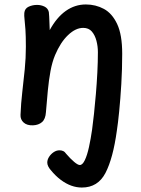

<svg xmlns="http://www.w3.org/2000/svg" viewBox="-20 -569 633 861"><path d="M347 272Q323 272 299.5 263.5Q276 255 252.5 237.5Q229 220 207 193Q200 185 196 176.5Q192 168 192 160Q192 147 200 134.5Q208 122 220.5 113.5Q233 105 247 105Q256 105 263.5 108.5Q271 112 277 121Q295 142 312 156.5Q329 171 338 171Q350 171 360.5 149Q371 127 379 90.5Q387 54 393 12Q397 -17 401.5 -58.5Q406 -100 410 -147.5Q414 -195 416.5 -243.5Q419 -292 419 -335Q419 -361 412.5 -386Q406 -411 392 -427.5Q378 -444 353 -444Q319 -444 285 -411.5Q251 -379 227 -322Q214 -291 206.5 -250.5Q199 -210 194.5 -163Q190 -116 186 -66Q184 -35 168.5 -21.5Q153 -8 128 -7Q101 -6 86 -19.5Q71 -33 72 -54Q74 -106 80 -157Q86 -208 91 -258.5Q96 -309 96 -359Q96 -408 94 -437Q92 -466 90 -482.5Q88 -499 89 -511Q91 -531 108.5 -539Q126 -547 146 -547Q164 -547 179.5 -539.5Q195 -532 199 -515Q201 -495 201.5 -473Q202 -451 203 -434Q234 -491 275 -520Q316 -549 365 -549Q409 -549 446 -529Q483 -509 505.5 -461Q528 -413 528 -328Q528 -259 524 -192Q520 -125 514.5 -70Q509 -15 504 17Q487 141 453 206.5Q419 272 347 272Z"/></svg>

Font: Playpen Sans Medium
Style: Regular
Weight: 500
Designer: Laura Meseguer, Veronika Burian, José Scaglione
Foundry: TypeTogether
Version: Version 1.001